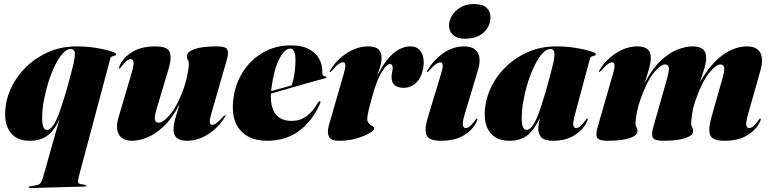

<svg xmlns="http://www.w3.org/2000/svg" viewBox="-20 -688 3819 952"><path d="M399.5 237 129 244.5Q123 244.5 123 241Q123 236.5 129.5 236Q156.5 232 168.2 228.2Q180 224.5 185.2 213.2Q190.5 202 197.5 177L275 -97.5Q250 -41 215.2 -15.5Q180.5 10 127 10Q68.5 10 37 -25Q5.5 -60 5.5 -120Q5.5 -184.5 32.2 -245Q59 -305.5 107.2 -353.5Q155.5 -401.5 219.8 -429.8Q284 -458 359 -458Q409.5 -458 454.5 -450.8Q499.5 -443.5 527.8 -434.5Q556 -425.5 556 -420Q556 -414 549.5 -412.2Q543 -410.5 536 -408.2Q529 -406 527 -398L371.5 184.5Q365 208 366.8 215.2Q368.5 222.5 382 225L398.5 228Q407.5 230 407.5 233Q407.5 237 399.5 237ZM189 -103.5Q189 -68.5 195.8 -56.2Q202.5 -44 212 -44Q242.5 -44 272.8 -125.8Q303 -207.5 341 -357Q351.5 -398 351.2 -421.5Q351 -445 330 -445Q311 -445 291 -422.8Q271 -400.5 252.8 -363.5Q234.5 -326.5 220.2 -281.5Q206 -236.5 197.5 -190.2Q189 -144 189 -103.5Z M1096.5 -117Q1101.5 -117 1095.5 -109Q1065 -57 1013.5 -23.5Q962 10 907 10Q840.5 10 840.5 -45Q840.5 -72 851.5 -108.2Q862.5 -144.5 871 -172.5Q835 -102.5 793 -62.8Q751 -23 710 -6.5Q669 10 636 10Q588 10 569.8 -20.5Q551.5 -51 568.5 -109L633 -327Q645 -367.5 641.8 -381.2Q638.5 -395 628 -395Q618.5 -395 607.8 -386.5Q597 -378 581.5 -357Q577 -351 575.8 -349.5Q574.5 -348 572.5 -348Q567 -348 573.5 -363Q591.5 -403 635.8 -430.5Q680 -458 751 -458Q809.5 -458 821.2 -430.5Q833 -403 815.5 -345L757 -149.5Q744.5 -108.5 748 -94Q751.5 -79.5 767.5 -79.5Q788 -79.5 823.5 -120.2Q859 -161 892 -253Q903.5 -287 910 -321Q916.5 -355 916.5 -372Q916.5 -384 911.5 -391.2Q906.5 -398.5 906.5 -409Q906.5 -431.5 945 -444.8Q983.5 -458 1055.5 -458Q1098.5 -458 1106.8 -443Q1115 -428 1104.5 -391L1027.5 -124Q1019 -94.5 1020.2 -81.8Q1021.5 -69 1031.5 -69Q1041.5 -69 1053.8 -77.8Q1066 -86.5 1087.5 -111Q1093.5 -117 1096.5 -117Z M1567.5 -175Q1527 -85 1461.2 -37.5Q1395.5 10 1304.5 10Q1217 10 1170.8 -43Q1124.5 -96 1137 -197Q1146 -271.5 1184.5 -331.8Q1223 -392 1284.2 -427.5Q1345.5 -463 1422.5 -463Q1478 -463 1513 -443.8Q1548 -424.5 1564 -393.5Q1580 -362.5 1578 -327Q1577.5 -320.5 1580.2 -316Q1583 -311.5 1592.5 -309.5Q1598.5 -308.5 1598.5 -305Q1598.5 -302 1592.5 -300Q1582.5 -297.5 1553.5 -289.5Q1524.5 -281.5 1484.8 -270.2Q1445 -259 1402.5 -246.8Q1360 -234.5 1323.5 -224Q1320 -159 1345.2 -123.8Q1370.5 -88.5 1428 -88.5Q1506 -88.5 1557.5 -180.5Q1562 -187 1566 -185.5Q1571.5 -184 1567.5 -175ZM1326 -251.5Q1325 -243.5 1324.5 -236Q1351 -243.5 1378 -251.2Q1405 -259 1426.5 -265Q1434 -286.5 1439.2 -317Q1444.5 -347.5 1445 -385Q1446 -447 1419 -447Q1391.5 -447 1364.8 -395.8Q1338 -344.5 1326 -251.5Z M1616 -331Q1612.5 -331 1617 -339Q1647.5 -391 1699.2 -424.5Q1751 -458 1805.5 -458Q1841 -458 1856.5 -443.2Q1872 -428.5 1872 -405Q1872 -381.5 1865.5 -358.5Q1859 -335.5 1850.5 -311Q1885 -383 1927.2 -420.5Q1969.5 -458 2015 -458Q2053 -458 2069.5 -427.5Q2086 -397 2079 -354Q2070.5 -304 2044 -278.2Q2017.5 -252.5 1980.5 -252.5Q1954 -252.5 1937.8 -265.2Q1921.5 -278 1921.5 -305Q1921.5 -317.5 1924.2 -329.5Q1927 -341.5 1927 -351.5Q1927 -370.5 1913.5 -370.5Q1896.5 -370.5 1872 -329.8Q1847.5 -289 1826.5 -212Q1815.5 -172.5 1808.2 -143.5Q1801 -114.5 1801 -99Q1801 -83.5 1809.8 -75.2Q1818.5 -67 1827.2 -62.2Q1836 -57.5 1836 -51.5Q1836 -42.5 1811.8 -27.8Q1787.5 -13 1747.5 -1.5Q1707.5 10 1661 10Q1620 10 1610.5 -11.5Q1601 -33 1611 -68L1685 -324Q1693.5 -353.5 1692.2 -366.2Q1691 -379 1681 -379Q1671.5 -379 1659.2 -370.5Q1647 -362 1625 -337Q1619.5 -331 1616 -331Z M2283.5 -496Q2247.5 -496 2227 -514.2Q2206.5 -532.5 2206.5 -561Q2206.5 -587 2221.8 -611.5Q2237 -636 2264.2 -652Q2291.5 -668 2328 -668Q2372.5 -668 2392.2 -649.8Q2412 -631.5 2412 -603.5Q2412 -559.5 2379 -527.8Q2346 -496 2283.5 -496ZM2284 -121Q2272 -80.5 2275.2 -66.8Q2278.5 -53 2289 -53Q2299 -53 2309.5 -61.5Q2320 -70 2335.5 -91Q2340 -97 2341.2 -98.5Q2342.5 -100 2344.5 -100Q2350.5 -100 2343.5 -85Q2325.5 -45.5 2281 -17.8Q2236.5 10 2165 10Q2106.5 10 2095 -17.8Q2083.5 -45.5 2100.5 -103L2167.5 -324Q2176.5 -353.5 2175 -366.2Q2173.5 -379 2163.5 -379Q2154 -379 2141.8 -370.5Q2129.5 -362 2107.5 -337Q2101.5 -331 2098.5 -331Q2095 -331 2099.5 -339Q2130 -391 2178.2 -424.5Q2226.5 -458 2282 -458Q2330 -458 2348.5 -427.5Q2367 -397 2349.5 -339Z M2831 -121Q2820 -80 2822.8 -66.5Q2825.5 -53 2836 -53Q2846 -53 2856.5 -61.5Q2867 -70 2882.5 -91Q2887 -97 2888.2 -98.5Q2889.5 -100 2891.5 -100Q2897.5 -100 2890.5 -85Q2872.5 -45.5 2829.2 -17.8Q2786 10 2722 10Q2680.5 10 2664.8 -6.2Q2649 -22.5 2649 -51Q2649 -60 2651.5 -74.8Q2654 -89.5 2657 -104Q2630.5 -46 2596 -18Q2561.5 10 2505 10Q2447 10 2415.2 -24.8Q2383.5 -59.5 2383.5 -120Q2383.5 -184.5 2410.2 -245Q2437 -305.5 2485 -353.5Q2533 -401.5 2597.5 -429.8Q2662 -458 2737.5 -458Q2788 -458 2833 -450.8Q2878 -443.5 2906.2 -434.5Q2934.5 -425.5 2934.5 -420Q2934.5 -414 2928 -412.2Q2921.5 -410.5 2914.5 -408.2Q2907.5 -406 2905.5 -398ZM2567 -103.5Q2567 -68.5 2573.8 -56.2Q2580.5 -44 2590 -44Q2620.5 -44 2650.8 -125.8Q2681 -207.5 2719 -357.5Q2729.5 -398 2729.2 -421.5Q2729 -445 2708 -445Q2689 -445 2669 -422.8Q2649 -400.5 2630.8 -363.5Q2612.5 -326.5 2598.2 -281.5Q2584 -236.5 2575.5 -190.2Q2567 -144 2567 -103.5Z M3219 -57 3287.5 -298.5Q3299 -340 3296 -354.2Q3293 -368.5 3277 -368.5Q3256.5 -368.5 3222.2 -327.8Q3188 -287 3155.5 -195Q3143.5 -161.5 3137.2 -127.5Q3131 -93.5 3131 -76Q3131 -64 3136 -56.8Q3141 -49.5 3141 -39Q3141 -16.5 3102.5 -3.2Q3064 10 2992 10Q2949.5 10 2941 -5.2Q2932.5 -20.5 2943 -57L3020 -324Q3028.5 -353.5 3027.2 -366.2Q3026 -379 3016 -379Q3006.5 -379 2994.2 -370.5Q2982 -362 2960 -337Q2954 -331 2951 -331Q2947.5 -331 2952 -339Q2982.5 -391 3034.2 -424.5Q3086 -458 3140.5 -458Q3207 -458 3207 -403Q3207 -376 3196 -339.8Q3185 -303.5 3176.5 -275.5Q3212.5 -345.5 3254.2 -385.2Q3296 -425 3337.5 -441.5Q3379 -458 3414 -458Q3447.5 -458 3464.5 -444.5Q3481.5 -431 3481.5 -399Q3481.5 -378.5 3471 -344Q3460.5 -309.5 3450.5 -280.5Q3503.5 -372 3563.2 -415Q3623 -458 3683.5 -458Q3731.5 -458 3749.2 -427.5Q3767 -397 3750.5 -339L3689 -121Q3677.5 -80.5 3680.5 -66.8Q3683.5 -53 3694 -53Q3704 -53 3714.5 -61.5Q3725 -70 3740.5 -91Q3745 -97 3746.2 -98.5Q3747.5 -100 3749.5 -100Q3755.5 -100 3748.5 -85Q3730.5 -45.5 3686.5 -17.8Q3642.5 10 3571 10Q3512.5 10 3501.5 -17.8Q3490.5 -45.5 3506.5 -103L3562 -298.5Q3573.5 -340 3570.5 -354.2Q3567.5 -368.5 3551.5 -368.5Q3531 -368.5 3497 -327.8Q3463 -287 3430 -194.5Q3418 -161 3412.5 -127.2Q3407 -93.5 3407 -76Q3407 -64 3412 -56.8Q3417 -49.5 3417 -39Q3417 -16.5 3378.5 -3.2Q3340 10 3268.5 10Q3225.5 10 3217 -5.2Q3208.5 -20.5 3219 -57Z"/></svg>

Font: Fraunces 144pt Black
Style: Italic
Weight: 900
Italic angle: -16°
Version: Version 1.000;[0bf87f6ff]